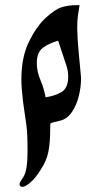

<svg xmlns="http://www.w3.org/2000/svg" viewBox="-20 -477 392 746"><path d="M289 -457Q285 -435 282.5 -415Q280 -395 280 -367Q280 -356 281.5 -329.5Q283 -303 287 -260Q291 -218 293 -196.5Q295 -175 295 -174Q295 -139 286 -103Q277 -67 258.5 -40.5Q240 -14 213 -8Q177 0 176 3Q175 6 175 27Q175 77 168 112.5Q161 148 139 181Q118 215 98 232Q78 249 67 249Q56 249 56 238Q56 237 57 233.5Q58 230 68 215Q79 200 83 173.5Q87 147 87 112Q87 76 86 52Q85 28 82.5 8.5Q80 -11 76.5 -32.5Q73 -54 69 -86Q63 -140 63 -167Q63 -256 93 -316Q123 -376 158 -408Q194 -441 220 -449Q246 -457 277 -457ZM232 -240 206 -319Q168 -308 145.5 -290.5Q123 -273 123 -231Q123 -200 137.5 -165Q152 -130 157 -99Q193 -104 219 -119.5Q245 -135 245 -179Q245 -197 241 -212Q237 -227 232 -240Z"/></svg>

Font: Pochaevsk
Style: Regular
Weight: 400
Version: Version 1.210; ttfautohint (v1.8.4.7-5d5b)